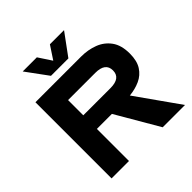

<svg xmlns="http://www.w3.org/2000/svg" viewBox="-232 -1074 1248 1248"><g transform="rotate(-45 392.5 -450.0)"><path d="M85 -700H505Q568 -700 622 -679.5Q676 -659 709.5 -613Q743 -567 743 -490Q743 -423 717 -382.5Q691 -342 647 -322Q603 -302 550 -297L760 0H555L383 -295H245V0H85ZM495 -560H245V-420H495Q588 -420 588 -490Q588 -560 495 -560ZM358 -809 418 -900H548L438 -750H278L168 -900H298Z"/></g></svg>

Font: Copperplate Sans CC
Style: Bold
Weight: 700
Designer: indestructible type*
Foundry: Cowboy Collective
Version: Version 1.000